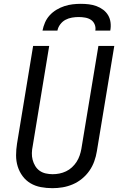

<svg xmlns="http://www.w3.org/2000/svg" viewBox="-20 -975 640 1003"><path d="M254 8Q254 8 254 8Q254 8 254 8Q223 8 193.5 2.5Q164 -3 139.5 -17.5Q115 -32 98 -55Q81 -78 72.5 -105.5Q64 -133 64 -163.5Q64 -194 69 -225L153 -735H237L151 -213Q147 -194 146.5 -175.5Q146 -157 150.5 -140Q155 -123 164 -108Q173 -93 187 -83Q201 -73 219 -69Q237 -65 255 -65Q273 -65 290.5 -68.5Q308 -72 325 -80Q342 -88 356 -101Q370 -114 380 -129.5Q390 -145 396 -162.5Q402 -180 405 -197L494 -735H577L486 -185Q482 -159 472.5 -132.5Q463 -106 447 -83Q431 -60 408.5 -41.5Q386 -23 360 -12Q334 -1 307.5 3.5Q281 8 254 8ZM202 -815Q206 -836 215 -857Q224 -878 239.5 -895Q255 -912 275 -924Q295 -936 316.5 -943Q338 -950 359.5 -952.5Q381 -955 402 -955Q424 -955 444.5 -952.5Q465 -950 484 -943Q503 -936 519 -924Q535 -912 545 -895Q555 -878 557.5 -857Q560 -836 556 -815H478Q481 -832 474.5 -847.5Q468 -863 455 -871.5Q442 -880 425 -883Q408 -886 391 -886Q374 -886 356 -883Q338 -880 322 -871.5Q306 -863 294.5 -847.5Q283 -832 280 -815Z"/></svg>

Font: Iosevka SS04 Extended Oblique
Style: Regular
Weight: 400
Width: 7
Italic angle: -9°
Monospace: yes
Designer: Belleve Invis
Foundry: Belleve Invis
Version: Version 19.0.0; ttfautohint (v1.8.4)